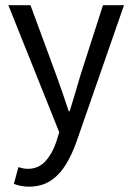

<svg xmlns="http://www.w3.org/2000/svg" viewBox="-20 -506 507 736"><path d="M90.3 209.5Q73.5 209.5 59.3 206.5Q45.2 203.5 33.2 198.8L50.6 134.7Q60.1 137.7 69.1 139.5Q78.1 141.2 86.4 141.2Q127.7 141.2 154.6 111.4Q181.4 81.6 196 36.9L207.1 1L12 -486.1H96.8L196 -217Q207.6 -185.5 219.7 -149.9Q231.8 -114.3 243.3 -80H247.3Q257.9 -113.5 268.2 -149.2Q278.6 -184.8 288.2 -217L374.8 -486.1H455.4L272.3 40Q255.1 88.1 231.3 126.5Q207.5 165 173.2 187.2Q139 209.5 90.3 209.5Z"/></svg>

Font: Source Sans Variable
Style: Regular
Weight: 200
Designer: Paul D. Hunt
Foundry: Adobe Systems Incorporated
Version: Version 3.006;hotconv 1.0.111;makeotfexe 2.5.65597